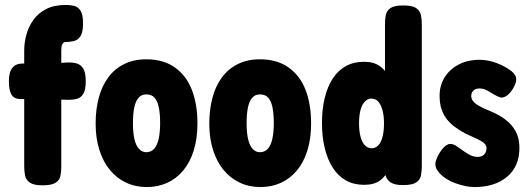

<svg xmlns="http://www.w3.org/2000/svg" viewBox="-20 -740 2148 777"><path d="M152 10Q117 10 101 -1Q85 -12 81.5 -29.5Q78 -47 78 -67V-535Q78 -568 87 -600.5Q96 -633 115.5 -660Q135 -687 167 -703.5Q199 -720 247 -720Q263 -720 279 -716.5Q295 -713 305.5 -697.5Q316 -682 316 -645Q316 -608 305 -592.5Q294 -577 277.5 -573.5Q261 -570 245 -570Q241 -570 238 -568Q235 -566 232.5 -561.5Q230 -557 229 -550.5Q228 -544 228 -537V-64Q228 -45 224.5 -28Q221 -11 205 -0.5Q189 10 152 10ZM72 -483H171L252 -487Q271 -488 288 -484Q305 -480 316 -464Q327 -448 327 -411Q327 -377 317.5 -361Q308 -345 292.5 -340.5Q277 -336 257 -336L171 -339H68Q39 -338 27.5 -355.5Q16 -373 16 -412Q16 -448 30 -465.5Q44 -483 72 -483Z M574 17Q528 17 490 -1Q452 -19 424.5 -52.5Q397 -86 382 -133.5Q367 -181 367 -240Q367 -296 379.5 -343.5Q392 -391 417.5 -426Q443 -461 482 -480.5Q521 -500 572 -500Q642 -500 688.5 -466.5Q735 -433 757 -375Q779 -317 779 -241Q779 -179 764 -131Q749 -83 721.5 -50Q694 -17 656.5 0Q619 17 574 17ZM572 -124Q591 -124 603.5 -137.5Q616 -151 622 -177.5Q628 -204 628 -243Q628 -278 623 -304Q618 -330 606 -344Q594 -358 572 -358Q552 -358 540 -343.5Q528 -329 523 -303Q518 -277 518 -242Q518 -203 524 -177Q530 -151 542.5 -137.5Q555 -124 572 -124Z M1034 17Q988 17 950 -1Q912 -19 884.5 -52.5Q857 -86 842 -133.5Q827 -181 827 -240Q827 -296 839.5 -343.5Q852 -391 877.5 -426Q903 -461 942 -480.5Q981 -500 1032 -500Q1102 -500 1148.5 -466.5Q1195 -433 1217 -375Q1239 -317 1239 -241Q1239 -179 1224 -131Q1209 -83 1181.5 -50Q1154 -17 1116.5 0Q1079 17 1034 17ZM1032 -124Q1051 -124 1063.5 -137.5Q1076 -151 1082 -177.5Q1088 -204 1088 -243Q1088 -278 1083 -304Q1078 -330 1066 -344Q1054 -358 1032 -358Q1012 -358 1000 -343.5Q988 -329 983 -303Q978 -277 978 -242Q978 -203 984 -177Q990 -151 1002.5 -137.5Q1015 -124 1032 -124Z M1454 8Q1412 8 1380.5 -9.5Q1349 -27 1327.5 -60Q1306 -93 1294.5 -139Q1283 -185 1283 -243Q1283 -300 1294.5 -345.5Q1306 -391 1327.5 -423.5Q1349 -456 1380.5 -473Q1412 -490 1454 -490Q1492 -490 1517 -472.5Q1542 -455 1555 -422Q1568 -389 1572.5 -343Q1577 -297 1577 -241Q1577 -185 1572.5 -139.5Q1568 -94 1555.5 -61Q1543 -28 1518.5 -10Q1494 8 1454 8ZM1484 -140Q1500 -140 1511.5 -152.5Q1523 -165 1528.5 -188Q1534 -211 1534 -241Q1534 -271 1528 -293.5Q1522 -316 1511 -328.5Q1500 -341 1483 -341Q1468 -341 1456.5 -329Q1445 -317 1439 -295Q1433 -273 1433 -240Q1433 -210 1439 -187Q1445 -164 1456.5 -152Q1468 -140 1484 -140ZM1611 9Q1577 9 1560.5 -2Q1544 -13 1538 -37V-643Q1538 -663 1541.5 -680Q1545 -697 1560.5 -707.5Q1576 -718 1612 -718Q1649 -718 1664.5 -707Q1680 -696 1683.5 -679Q1687 -662 1687 -642V-67Q1687 -47 1683.5 -29.5Q1680 -12 1664 -1.5Q1648 9 1611 9Z M1900 17Q1883 17 1863.5 13Q1844 9 1824.5 2Q1805 -5 1788.5 -15Q1772 -25 1760 -38Q1747 -52 1743.5 -64Q1740 -76 1744 -89.5Q1748 -103 1758 -120Q1775 -148 1792.5 -155.5Q1810 -163 1836 -143Q1845 -136 1854 -130Q1863 -124 1872.5 -118Q1882 -112 1892 -108.5Q1902 -105 1912 -105Q1931 -105 1940 -115.5Q1949 -126 1949 -141Q1949 -148 1944.5 -154.5Q1940 -161 1931.5 -166.5Q1923 -172 1911.5 -177.5Q1900 -183 1887.5 -188.5Q1875 -194 1861 -201Q1839 -213 1820.5 -226.5Q1802 -240 1788 -258Q1774 -276 1766.5 -299Q1759 -322 1759 -353Q1759 -394 1779 -426.5Q1799 -459 1835.5 -478.5Q1872 -498 1921 -498Q1933 -498 1947 -496Q1961 -494 1976 -489.5Q1991 -485 2006.5 -478Q2022 -471 2036 -462Q2065 -444 2068.5 -424.5Q2072 -405 2052 -375Q2041 -359 2028 -351Q2015 -343 2005 -346Q1993 -349 1979.5 -357.5Q1966 -366 1951.5 -374Q1937 -382 1920 -382Q1910 -382 1903 -378.5Q1896 -375 1891.5 -368Q1887 -361 1887 -352Q1887 -342 1892.5 -333.5Q1898 -325 1907.5 -318.5Q1917 -312 1930 -305.5Q1943 -299 1958 -293Q1981 -284 2002.5 -271.5Q2024 -259 2042 -241.5Q2060 -224 2071 -199.5Q2082 -175 2082 -141Q2082 -67 2032.5 -25Q1983 17 1900 17Z"/></svg>

Font: Fredoka Condensed SemiBold
Style: Regular
Weight: 600
Width: 3
Designer: Ben Nathan
Foundry: Milena B. Brandão, Ben Nathan
Version: Version 2.001